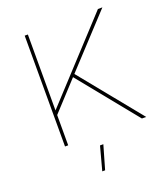

<svg xmlns="http://www.w3.org/2000/svg" viewBox="-162 -812 993 1138"><g transform="rotate(-20 335.0 -242.5)"><path d="M327 -385 640 0H613L313 -370L148 -191V0H128V-699H148V-220L590 -699H618ZM285 214 325 65H346L303 214Z"/></g></svg>

Font: Montserrat arm Thin
Style: Regular
Weight: 250
Designer: Julieta Ulanovsky
Foundry: Julieta Ulanovsky
Version: Version 6.000;PS 006.000;hotconv 1.0.88;makeotf.lib2.5.64775